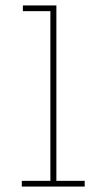

<svg xmlns="http://www.w3.org/2000/svg" viewBox="-20 -685 390 705"><path d="M60 0V-21H165V-644H64V-665H187V-21H291V0Z"/></svg>

Font: Inconsolata ExtraCondensed ExtraLight
Style: Regular
Weight: 200
Width: 2
Monospace: yes
Designer: Raph Levien, Cyreal, Brenton Simpson
Foundry: Raph Levien, Cyreal, Google
Version: Version 3.001; ttfautohint (v1.8.2.53-6de2)